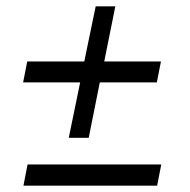

<svg xmlns="http://www.w3.org/2000/svg" viewBox="-20 -613 600 606"><path d="M197 -178 233 -353H53L66 -419H246L282 -593H344L309 -419H488L475 -353H295L260 -178ZM67 -94H489L476 -27H54Z"/></svg>

Font: TypoPRO Montserrat
Style: Italic
Weight: 400
Italic angle: -11.3°
Designer: Julieta Ulanovsky
Foundry: Julieta Ulanovsky
Version: Version 6.001